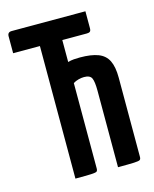

<svg xmlns="http://www.w3.org/2000/svg" viewBox="-107 -772 677 845"><g transform="rotate(-15 231.5 -350.0)"><path d="M131 0V-604H9V-681Q9 -700 28 -700H364V-623Q364 -612 359.5 -608Q355 -604 345 -604H233V-504Q247 -508 260.5 -509Q274 -510 288 -510Q339 -510 370.5 -498Q402 -486 416 -457.5Q430 -429 430 -380V-19Q430 -9 425 -5.5Q420 -2 398.5 -1Q377 0 325 0V-348Q325 -390 317.5 -406Q310 -422 283 -422Q271 -422 257.5 -418.5Q244 -415 233 -408V-19Q233 -9 228.5 -5.5Q224 -2 203 -1Q182 0 131 0Z"/></g></svg>

Font: Yanone Kaffeesatz SemiBold
Style: Regular
Weight: 600
Designer: Yanone (Cyrillic: Daniel Pouzeot, Huerta Tipografica, and Cyreal)
Foundry: Yanone
Version: Version 2.003